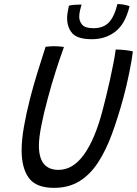

<svg xmlns="http://www.w3.org/2000/svg" viewBox="-20 -910 678 950"><path d="M247 19.5Q158.5 19.5 122.8 -29.5Q87 -78.5 87 -166Q87 -217.5 98.5 -283.5Q110 -349.5 129.5 -425.5Q145 -485.5 164.8 -549.8Q184.5 -614 205.5 -678.5Q215.5 -679.5 226.2 -680.5Q237 -681.5 247.5 -681.5Q262 -681.5 274.8 -680.2Q287.5 -679 296.5 -677.5Q276.5 -623 255 -555.5Q233.5 -488 216 -421.5Q197 -352 184.8 -290Q172.5 -228 172.5 -189.5Q172.5 -69.5 269.5 -69.5Q341 -69.5 395.5 -145.2Q450 -221 487 -362Q494.5 -390.5 504.2 -429.8Q514 -469 523.5 -512Q533 -555 540.8 -594.8Q548.5 -634.5 552.5 -665Q573.5 -665 600.5 -662Q627.5 -659 637.5 -655.5Q632 -611 619.2 -548.2Q606.5 -485.5 590.5 -426.5Q564 -329 534 -247.2Q504 -165.5 465 -105.8Q426 -46 372.8 -13.2Q319.5 19.5 247 19.5ZM621 -879.5Q600.5 -792.5 551.5 -754.2Q502.5 -716 435.5 -716Q363.5 -716 337.8 -745.2Q312 -774.5 312 -822Q312 -833 315 -851Q318 -869 321 -882Q335 -885.5 352.2 -886.5Q369.5 -887.5 383.5 -887.5Q379.5 -874.5 375.8 -857.8Q372 -841 372 -827.5Q372 -805 386.5 -787.8Q401 -770.5 442.5 -770.5Q491.5 -770.5 518.8 -799.2Q546 -828 561 -890Q579 -890 595.2 -886.5Q611.5 -883 621 -879.5Z"/></svg>

Font: Grandstander Light
Style: Italic
Weight: 300
Italic angle: -15°
Designer: Tyler Finck
Foundry: Etcetera Type Co
Version: Version 1.200; ttfautohint (v1.8.3)